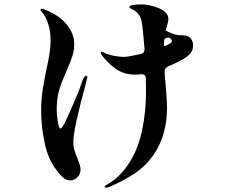

<svg xmlns="http://www.w3.org/2000/svg" viewBox="-20 -809 1040 877"><path d="M862 -601Q862 -570 832 -549Q800 -527 748 -506Q731 -498 732 -481Q733 -457 737 -418Q743 -346 743 -319Q743 -197 687 -110Q648 -51 592.5 -15Q537 21 476 46Q470 48 465 48Q458 48 458 44Q458 40 469 34Q531 0 576.5 -75Q622 -150 638 -265Q647 -327 647 -402Q647 -433 646 -450Q646 -470 627 -470Q619 -470 612.5 -469Q606 -468 600 -468Q548 -468 512.5 -492Q477 -516 448 -553Q440 -562 440 -569Q440 -573 444 -573Q446 -573 453 -570Q470 -560 498.5 -554.5Q527 -549 545 -549Q563 -549 622 -562Q642 -567 640 -587Q633 -679 628 -704Q625 -728 613 -743.5Q601 -759 587 -765Q571 -772 571 -777Q571 -784 589 -786.5Q607 -789 623 -789Q665 -789 707 -771Q749 -753 749 -722Q749 -708 742 -689Q742 -687 741 -686L738 -672L737 -670Q766 -653 791 -649Q800 -648 815.5 -647.5Q831 -647 841.5 -641.5Q852 -636 858 -622Q862 -614 862 -601ZM379 -456Q379 -455 373 -431Q315 -219 315 -162Q315 -140 320 -123Q325 -106 335 -82Q348 -50 348 -35Q348 -14 333.5 0.5Q319 15 302 15Q284 15 269 2.5Q254 -10 239 -31Q200 -80 184 -155.5Q168 -231 168 -304Q168 -352 174 -393Q180 -434 192 -492Q202 -536 206.5 -565.5Q211 -595 211 -624Q211 -669 199 -703Q187 -737 173 -752Q165 -762 165 -764Q165 -769 170 -769Q176 -769 190 -763Q250 -739 284.5 -697.5Q319 -656 319 -607Q319 -578 310.5 -552.5Q302 -527 285 -488Q263 -439 251 -400Q239 -361 239 -310Q239 -283 244 -252.5Q249 -222 256 -222Q260 -222 265 -229.5Q270 -237 275 -246Q288 -273 314 -332Q340 -391 355 -436Q361 -452 365 -457.5Q369 -463 374 -463Q379 -463 379 -456ZM765 -621Q765 -630 753 -637H749Q731 -637 730 -625Q729 -617 729 -599Q729 -598 737.5 -601Q746 -604 756 -610L761 -613Q765 -616 765 -621Z"/></svg>

Font: Shippori Mincho B1
Style: Bold
Weight: 700
Designer: FONTDASU
Foundry: FONTDASU / Google Inc. / but / Adobe
Version: Version 3.110; ttfautohint (v1.8.3)